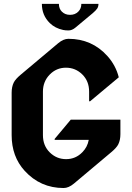

<svg xmlns="http://www.w3.org/2000/svg" viewBox="-20 -944 670 974"><path d="M192.4 -924.3H278.8Q278.8 -899.9 293.9 -884.8Q310.1 -868.7 335.4 -868.7Q361.3 -868.7 377.4 -885.3Q392.6 -900.4 392.6 -924.3H479.5Q479.5 -911.1 473.6 -901.4Q466.8 -891.1 450.7 -877.4L362.3 -803.7Q345.2 -789.6 327.6 -789.6Q311.5 -789.6 300.3 -792Q259.3 -800.8 232.9 -826.7Q192.4 -866.2 192.4 -924.3ZM302.7 9.8Q184.6 9.8 105 -77.6Q39.1 -149.9 39.1 -258.3V-473.6Q39.1 -503.9 49.8 -525.4Q58.6 -543 85.4 -565.4L274.9 -724.6Q301.8 -747.1 327.1 -747.1Q446.3 -747.1 524.9 -659.7Q567.4 -612.3 582.5 -551.8L437 -430.2H432.1V-479Q432.1 -532.2 397.5 -566.4Q362.8 -600.6 314.5 -600.6Q266.1 -600.6 231.9 -565.4Q197.8 -530.3 197.8 -479V-258.3Q197.8 -205.1 232.4 -170.9Q267.1 -136.7 315.4 -136.7Q363.8 -136.7 397.9 -171.9Q423.8 -198.2 430.2 -234.4H257.3V-239.3L338.9 -336.9H590.8V-263.7Q590.8 -233.4 580.1 -211.9Q571.3 -194.3 544.4 -171.9L355 -12.7Q328.1 9.8 302.7 9.8Z"/></svg>

Font: Gothica
Style: Bold
Weight: 700
Designer: Wojciech Kalinowski "wmk69" (wmk69@o2.pl)
Foundry: Wojciech Kalinowski "wmk69" (wmk69@o2.pl)
Version: Version 2.1.0; 2021-05-14